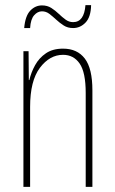

<svg xmlns="http://www.w3.org/2000/svg" viewBox="-20 -726 448 746"><path d="M225 -537Q280 -537 309.5 -498.5Q339 -460 339 -375V0H313V-365Q313 -445 289.5 -479Q266 -513 225 -513Q173 -513 135 -462.5Q97 -412 97 -311V0H71V-527H91L92 -415H94Q101 -445 116.5 -473Q132 -501 158.5 -519Q185 -537 225 -537ZM74 -617Q78 -664 97.5 -684.5Q117 -705 143 -705Q164 -705 179.5 -695Q195 -685 208 -672.5Q221 -660 234.5 -650Q248 -640 264 -640Q307 -640 312 -706H334Q333 -660 312.5 -638.5Q292 -617 264 -617Q243 -617 227.5 -627Q212 -637 198.5 -649.5Q185 -662 172 -672Q159 -682 143 -682Q126 -682 112.5 -666.5Q99 -651 97 -617Z"/></svg>

Font: Noto Sans Lao Looped ExtraCondensed Thin
Style: Regular
Weight: 100
Width: 2
Designer: Mark Frömberg, Ben Mitchell
Foundry: The Fontpad Ltd
Version: Version 1.002; ttfautohint (v1.8.4.7-5d5b)